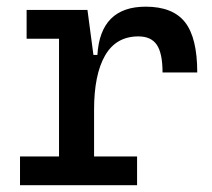

<svg xmlns="http://www.w3.org/2000/svg" viewBox="-20 -547 626 567"><path d="M39.1 0V-85H154.3V-432.6H58.6V-517.6H238.3L255.9 -384.8H267.6Q276.4 -527.3 410.2 -527.3Q490.2 -527.3 526.4 -481.4Q562.5 -435.5 562.5 -333H460Q460 -389.6 443.1 -414.6Q426.3 -439.5 388.7 -439.5Q322.8 -439.5 290.3 -383.1Q257.8 -326.7 257.8 -222.7V-85H384.8V0Z"/></svg>

Font: Caskaydia Cove
Style: Regular
Weight: 400
Monospace: yes
Designer: Aaron Bell
Foundry: Saja Typeworks
Version: Version 4.300; ttfautohint (v1.8.3)